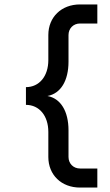

<svg xmlns="http://www.w3.org/2000/svg" viewBox="-20 -736 495 866"><path d="M341 110H419V24H341C311 24 289 2 289 -28V-148C289 -234 254 -292 194 -303C254 -314 289 -372 289 -458V-578C289 -608 311 -630 341 -630H419V-716H341C257 -716 198 -659 198 -578V-465C198 -392 157 -343 97 -343V-263C157 -263 198 -214 198 -141V-28C198 53 257 110 341 110Z"/></svg>

Font: Uncut Sans Medium
Style: Regular
Weight: 500
Designer: Kasper Nordkvist
Foundry: UNCUT.wtf
Version: Version 1.304;Glyphs 3.2 (3246)